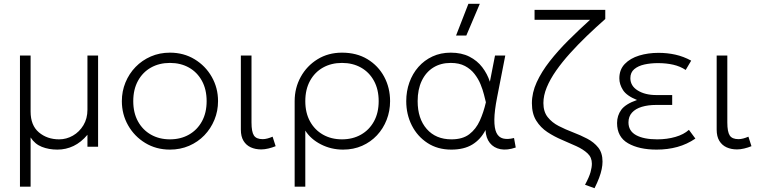

<svg xmlns="http://www.w3.org/2000/svg" viewBox="-20 -772 4003 1010"><path d="M85 210V-480H141V-185Q141 -112.5 184.5 -75.8Q228 -39 291 -39Q329.5 -39 363.5 -58.5Q397.5 -78 418.8 -113.2Q440 -148.5 440 -195V-480H496V0H440V-63Q407 -23.5 367 -4.2Q327 15 282 15Q237 15 200.2 0.5Q163.5 -14 141 -49V210Z M874 15Q801.5 15 744.2 -19.8Q687 -54.5 654 -112.5Q621 -170.5 621 -240Q621 -292 640 -338.2Q659 -384.5 693.2 -419.8Q727.5 -455 773.5 -475Q819.5 -495 874 -495Q946.5 -495 1003.8 -460.2Q1061 -425.5 1094 -367.5Q1127 -309.5 1127 -240Q1127 -188 1108 -141.8Q1089 -95.5 1055 -60.2Q1021 -25 974.8 -5Q928.5 15 874 15ZM874 -39Q930.5 -39 974 -63.8Q1017.5 -88.5 1042.2 -133.5Q1067 -178.5 1067 -240Q1067 -301.5 1042.2 -346.8Q1017.5 -392 974 -416.5Q930.5 -441 874 -441Q817.5 -441 774 -416.5Q730.5 -392 705.8 -346.8Q681 -301.5 681 -240Q681 -178.5 705.8 -133.5Q730.5 -88.5 774 -63.8Q817.5 -39 874 -39Z M1354 14Q1323.5 14 1299.2 3Q1275 -8 1261 -31Q1247 -54 1247 -90V-480H1303V-128Q1303 -78.5 1315.8 -59.2Q1328.5 -40 1362 -40Q1373.5 -40 1386.8 -43.5Q1400 -47 1414 -53L1430 -3Q1411.5 4.5 1391.8 9.2Q1372 14 1354 14Z M1530 210V-240Q1530 -309.5 1562 -367.5Q1594 -425.5 1650.2 -460.2Q1706.5 -495 1779 -495Q1856 -495 1912.8 -460.8Q1969.5 -426.5 2000.8 -368.5Q2032 -310.5 2032 -240Q2032 -188 2014 -141.8Q1996 -95.5 1963 -60.2Q1930 -25 1884.8 -5Q1839.5 15 1785 15Q1722 15 1668.2 -12.5Q1614.5 -40 1586 -85V210ZM1779 -39Q1835.5 -39 1879 -63.8Q1922.5 -88.5 1947.2 -133.5Q1972 -178.5 1972 -240Q1972 -301.5 1947.2 -346.8Q1922.5 -392 1879 -416.5Q1835.5 -441 1779 -441Q1722.5 -441 1679 -416.5Q1635.5 -392 1610.8 -346.8Q1586 -301.5 1586 -240Q1586 -178.5 1610.8 -133.5Q1635.5 -88.5 1679 -63.8Q1722.5 -39 1779 -39Z M2354 15Q2282 15 2228.8 -19.8Q2175.5 -54.5 2146.2 -112.5Q2117 -170.5 2117 -240Q2117 -292 2133.5 -338.2Q2150 -384.5 2181 -419.8Q2212 -455 2255 -475Q2298 -495 2351 -495Q2408 -495 2449.2 -474Q2490.5 -453 2517 -418.2Q2543.5 -383.5 2557 -342L2584 -480H2638L2595 -260Q2581 -189 2580.5 -143.2Q2580 -97.5 2591.5 -73.5Q2603 -49.5 2626.5 -43.5Q2650 -37.5 2684 -46L2693 4Q2648 19.5 2612.8 12.8Q2577.5 6 2556.8 -20Q2536 -46 2534 -88Q2508.5 -38.5 2464.8 -11.8Q2421 15 2354 15ZM2355 -39Q2413.5 -39 2448.8 -66Q2484 -93 2504 -137.2Q2524 -181.5 2536 -234Q2532 -249.5 2525.8 -274.8Q2519.5 -300 2507.8 -328.8Q2496 -357.5 2476.2 -383Q2456.5 -408.5 2426 -424.8Q2395.5 -441 2351 -441Q2298 -441 2259 -416.5Q2220 -392 2198.5 -346.8Q2177 -301.5 2177 -240Q2177 -148 2224.8 -93.5Q2272.5 -39 2355 -39ZM2379 -585 2444 -752H2504L2433 -585Z M3107.5 218 3057.5 200Q3079.5 159 3086.5 133.5Q3093.5 108 3093.5 89Q3093.5 56 3070.8 34.8Q3048 13.5 3012 -3Q2976 -19.5 2935.8 -36.5Q2895.5 -53.5 2859.5 -77.2Q2823.5 -101 2800.8 -137.5Q2778 -174 2778 -229Q2778 -284 2803.2 -339.2Q2828.5 -394.5 2872 -450Q2915.5 -505.5 2970.2 -560Q3025 -614.5 3084 -668H2792V-720H3164V-672Q3114.5 -628.5 3067.2 -583Q3020 -537.5 2978.5 -491.5Q2937 -445.5 2905.5 -400.5Q2874 -355.5 2856.2 -312.5Q2838.5 -269.5 2838.5 -230Q2838.5 -184.5 2861 -156Q2883.5 -127.5 2919 -109.2Q2954.5 -91 2994 -76Q3033.5 -61 3069 -42.5Q3104.5 -24 3127 4.2Q3149.5 32.5 3149.5 78Q3149.5 96.5 3145.2 117.5Q3141 138.5 3131.8 163.2Q3122.5 188 3107.5 218Z M3434 15Q3342 15 3284 -18.2Q3226 -51.5 3226 -125Q3226 -164 3248.2 -194.5Q3270.5 -225 3331 -246Q3276.5 -268 3257.2 -298.2Q3238 -328.5 3238 -360Q3238 -406 3266.8 -435.8Q3295.5 -465.5 3342.5 -479.8Q3389.5 -494 3444 -494Q3490.5 -494 3533 -484.5Q3575.5 -475 3616 -453L3587 -404Q3558.5 -423 3522 -431.5Q3485.5 -440 3441 -440Q3403 -440 3370 -432.8Q3337 -425.5 3316.5 -408.2Q3296 -391 3296 -361Q3296 -320 3334.8 -296Q3373.5 -272 3432 -272H3516V-220H3432Q3389 -220 3356 -210Q3323 -200 3304.5 -179.5Q3286 -159 3286 -128Q3286 -83 3326.2 -61Q3366.5 -39 3437 -39Q3489 -39 3533 -51.8Q3577 -64.5 3604 -89L3638 -43Q3594 -13 3543.2 1Q3492.5 15 3434 15Z M3857 14Q3826.5 14 3802.2 3Q3778 -8 3764 -31Q3750 -54 3750 -90V-480H3806V-128Q3806 -78.5 3818.8 -59.2Q3831.5 -40 3865 -40Q3876.5 -40 3889.8 -43.5Q3903 -47 3917 -53L3933 -3Q3914.5 4.5 3894.8 9.2Q3875 14 3857 14Z"/></svg>

Font: Geologica Thin Roman Thin
Style: Regular
Weight: 250
Version: Version 1.010;gftools[0.9.28]